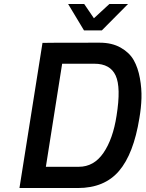

<svg xmlns="http://www.w3.org/2000/svg" viewBox="-20 -947 733 967"><path d="M323 -927H404L453 -855L531 -927H625L493 -794H403ZM211 -107H377Q453 -107 501 -177Q549 -247 567 -364Q590 -507 562.5 -566.5Q535 -626 456 -626H293ZM78 0 194 -731Q194 -732 482 -732Q544 -732 588 -707Q632 -682 653.5 -644Q675 -606 684.5 -553.5Q694 -501 692.5 -452.5Q691 -404 682 -352Q653 -172 579.5 -86Q506 0 372 0Z"/></svg>

Font: Exo
Style: Demi Bold Italic
Weight: 600
Designer: Natanael Gama
Version: Version 1